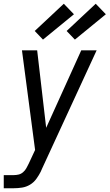

<svg xmlns="http://www.w3.org/2000/svg" viewBox="-36 -788 584 1023"><path d="M-16 215V145H37Q50 145 63 142Q76 139 87 129.5Q98 120 104.5 108Q111 96 117 84L151 11L81 -520H162L210 -107L397 -520H479L187 113Q186 116 184.5 119Q183 122 182 124V125Q172 145 158 164.5Q144 184 124 196Q104 208 81.5 211.5Q59 215 37 215ZM363 -577 319 -623 474 -768 528 -712ZM193 -577 149 -623 304 -768 358 -712Z"/></svg>

Font: Iosevka SS04 Oblique
Style: Regular
Weight: 400
Italic angle: -9°
Monospace: yes
Designer: Belleve Invis
Foundry: Belleve Invis
Version: Version 19.0.0; ttfautohint (v1.8.4)